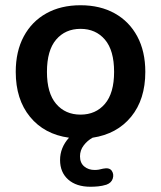

<svg xmlns="http://www.w3.org/2000/svg" viewBox="-20 -518 614 732"><path d="M287 -81Q345 -81 380 -122Q415 -163 415 -244Q415 -326 380 -367Q345 -408 287 -408Q229 -408 194 -367Q159 -326 159 -244Q159 -163 194 -122Q229 -81 287 -81ZM325 194Q271 194 240 166.5Q209 139 209 92Q209 45 243 7Q149 -6 94.5 -72.5Q40 -139 40 -244Q40 -322 70.5 -379Q101 -436 156.5 -467Q212 -498 287 -498Q362 -498 417.5 -467Q473 -436 503.5 -379Q534 -322 534 -244Q534 -139 480 -73Q426 -7 333 7Q313 18 299 36.5Q285 55 285 78Q285 103 301 116.5Q317 130 341 130Q356 130 373 125Q397 120 406 133Q415 146 410 162.5Q405 179 386 186Q370 191 354.5 192.5Q339 194 325 194Z"/></svg>

Font: Chiron GoRound TC M
Style: Regular
Weight: 500
Designer: Ryoko NISHIZUKA 西塚涼子 (kana, bopomofo & ideographs); Paul D. Hunt (Latin, Greek & Cyrillic); Sandoll Communications 산돌커뮤니
Foundry: Adobe
Version: Version 1.000;hotconv 1.1.1;makeotfexe 2.6.0